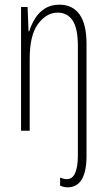

<svg xmlns="http://www.w3.org/2000/svg" viewBox="-20 -559 458 821"><path d="M269 242Q260 242 252 240Q244 238 237 235V200Q252 207 266 207Q290 207 301.5 180.5Q313 154 313 106V-362Q313 -438 290.5 -471.5Q268 -505 227 -505Q179 -505 143 -457Q107 -409 107 -308V0H70V-529H98L102 -425H105Q113 -452 129 -478.5Q145 -505 171 -522Q197 -539 234 -539Q290 -539 320 -497.5Q350 -456 350 -370V106Q350 242 269 242Z"/></svg>

Font: Noto Sans Lao Looped ExtraCondensed ExtraLight
Style: Regular
Weight: 200
Width: 2
Designer: Mark Frömberg, Ben Mitchell
Foundry: The Fontpad Ltd
Version: Version 1.002; ttfautohint (v1.8.4.7-5d5b)